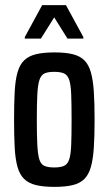

<svg xmlns="http://www.w3.org/2000/svg" viewBox="-20 -723 424 751"><path d="M193 8Q150 8 121 1Q92 -6 74.5 -23Q57 -40 48.5 -70Q40 -100 37.5 -145.5Q35 -191 35 -255Q35 -319 37.5 -364.5Q40 -410 48.5 -440Q57 -470 74.5 -487Q92 -504 121 -511Q150 -518 193 -518Q236 -518 264.5 -511Q293 -504 310 -487Q327 -470 335.5 -440Q344 -410 347 -364.5Q350 -319 350 -255Q350 -191 347 -145.5Q344 -100 335.5 -70Q327 -40 310 -23Q293 -6 264.5 1Q236 8 193 8ZM192 -68Q216 -68 230 -74Q244 -80 250.5 -99Q257 -118 258.5 -155.5Q260 -193 260 -255Q260 -317 258.5 -354.5Q257 -392 250.5 -411Q244 -430 230 -436Q216 -442 192 -442Q168 -442 154.5 -436Q141 -430 134.5 -411Q128 -392 126 -354.5Q124 -317 124 -255Q124 -193 126 -155.5Q128 -118 134 -99Q140 -80 154 -74Q168 -68 192 -68ZM77 -572V-578L145 -703H238L306 -578V-572H244L192 -655L140 -572Z"/></svg>

Font: Saira ExtraCondensed SemiBold
Style: Regular
Weight: 600
Width: 2
Designer: Hector Gatti with collaboration of the Omnibus-Type team
Foundry: Omnibus-Type
Version: Version 1.101